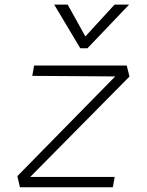

<svg xmlns="http://www.w3.org/2000/svg" viewBox="-20 -796 626 816"><path d="M530.3 -470.7 108.4 -43.9H467.3L459.5 0H64.9L53.7 -47.4L469.7 -471.2L117.2 -473.6L125 -517.6H518.6ZM321.3 -590.8 210.4 -776.4H267.6L342.8 -641.1L466.8 -776.4H528.8L351.6 -590.8Z"/></svg>

Font: CaskaydiaCove NF ExtraLight
Style: Italic
Weight: 200
Italic angle: -10°
Designer: Aaron Bell
Foundry: Saja Typeworks
Version: Version 2111.001; VTT 6.35;Nerd Fonts 3.2.1